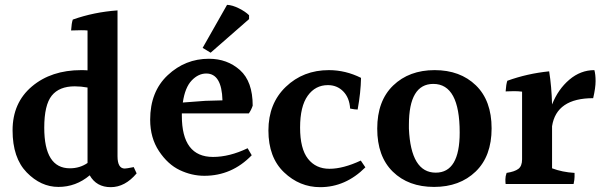

<svg xmlns="http://www.w3.org/2000/svg" viewBox="-20 -808 2483 794"><path d="M289 -451Q225 -451 194 -412.5Q163 -374 163 -280Q163 -112 269 -112Q310 -112 342 -134V-446Q315 -451 289 -451ZM545 -91Q497 -34 438 -34Q379 -34 351 -83Q294 -35 221.5 -35Q149 -35 90.5 -95Q32 -155 32 -269Q32 -383 112 -450.5Q192 -518 316 -518Q333 -518 342 -517V-682Q332 -683 315 -683Q298 -683 274 -682Q276 -713 281 -727Q368 -758 466 -765V-162Q466 -111 496 -111Q503 -111 533 -117Z M1010 -729 851 -590 818 -610 919 -788Q941 -787 968 -773.5Q995 -760 1010 -745ZM833 -504Q800 -504 772.5 -475Q745 -446 736 -384L829 -391L900 -393Q897 -504 833 -504ZM732 -339V-329Q732 -159 861 -159Q929 -159 1004 -195L1021 -166Q939 -81 825 -81Q773 -81 723.5 -104.5Q674 -128 637.5 -183Q601 -238 601 -313Q601 -429 673.5 -497Q746 -565 844 -565Q920 -565 972.5 -518Q1025 -471 1025 -371Q1019 -353 1009 -339Z M1304 -34Q1219 -34 1154.5 -95.5Q1090 -157 1090 -268.5Q1090 -380 1162 -449Q1234 -518 1340 -518Q1409 -518 1473 -486Q1472 -426 1459 -355Q1448 -355 1428 -359Q1425 -404 1399.5 -430Q1374 -456 1336 -456Q1284 -456 1252.5 -412Q1221 -368 1221 -280.5Q1221 -193 1253.5 -151.5Q1286 -110 1342.5 -110Q1399 -110 1472 -144L1491 -116Q1409 -34 1304 -34Z M1881 -260Q1881 -461 1772 -461Q1671 -461 1671 -292Q1671 -284 1671 -276Q1679 -94 1782 -94Q1881 -94 1881 -260ZM1777.5 -518Q1883 -518 1948 -455Q2013 -392 2013 -277Q2013 -162 1947 -98.5Q1881 -35 1775 -35Q1669 -35 1604.5 -98Q1540 -161 1540 -276Q1540 -391 1606 -454.5Q1672 -518 1777.5 -518Z M2139 -149V-429Q2123 -431 2105.5 -431Q2088 -431 2071 -430Q2073 -460 2078 -474Q2161 -504 2251 -513Q2261 -451 2263 -376Q2288 -439 2334.5 -478.5Q2381 -518 2438 -518Q2443 -500 2443 -472.5Q2443 -445 2433 -402Q2281 -402 2263 -286V-112Q2305 -96 2356 -93Q2356 -88 2356 -76.5Q2356 -65 2352 -47H2071Q2070 -54 2070 -66.5Q2070 -79 2075 -93Q2108 -98 2123.5 -109.5Q2139 -121 2139 -149Z"/></svg>

Font: Halant Semibold
Style: Regular
Weight: 600
Version: Version 1.100;PS 1.0;hotconv 1.0.78;makeotf.lib2.5.61930; tt